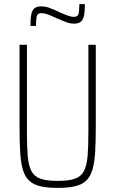

<svg xmlns="http://www.w3.org/2000/svg" viewBox="-20 -906 561 934"><path d="M261 8Q210 8 176 0Q142 -8 121.5 -27.5Q101 -47 91 -81.5Q81 -116 78 -168Q75 -220 75 -294V-688H111V-264Q111 -192 115 -146Q119 -100 133 -73.5Q147 -47 177.5 -36.5Q208 -26 261 -26Q314 -26 344 -36.5Q374 -47 388 -73.5Q402 -100 406 -146Q410 -192 410 -264V-688H446V-294Q446 -220 443 -168Q440 -116 430 -81.5Q420 -47 399.5 -27.5Q379 -8 345.5 0Q312 8 261 8ZM128 -780Q128 -816 132.5 -837Q137 -858 148.5 -866.5Q160 -875 180 -875Q200 -875 218.5 -868.5Q237 -862 269 -847Q291 -837 308.5 -830.5Q326 -824 340 -824Q360 -824 363 -842.5Q366 -861 366 -886H393Q393 -850 388.5 -829.5Q384 -809 372.5 -800Q361 -791 340 -791Q321 -791 302.5 -798Q284 -805 254 -818Q226 -831 211 -836.5Q196 -842 180 -842Q161 -842 158 -823.5Q155 -805 155 -780Z"/></svg>

Font: Saira Condensed Thin
Style: Regular
Weight: 250
Width: 3
Designer: Hector Gatti with collaboration of the Omnibus-Type team
Foundry: Omnibus-Type
Version: Version 1.101